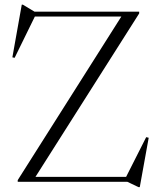

<svg xmlns="http://www.w3.org/2000/svg" viewBox="-20 -764 668 807"><path d="M565 -715V-707.5L129 -20.5H510L594.5 -187.5L605 -185L567.5 22.5H562L515 0H54.5V-7L490 -694.5H126.5L41.5 -521L32 -523L71.5 -744.5H76L125 -715Z"/></svg>

Font: Newsreader 72pt Light
Style: Regular
Weight: 300
Designer: Hugues Gentile
Foundry: Production Type
Version: Version 1.003; ttfautohint (v1.8.3)